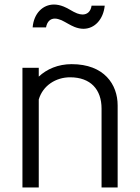

<svg xmlns="http://www.w3.org/2000/svg" viewBox="-20 -797 617 847"><path d="M384 -772C380 -745 364 -733 344 -733C337 -733 328 -735 320 -738C299 -746 282 -760 261 -768C246 -774 232 -777 218 -777C169 -777 129 -738 124 -676H183C188 -703 203 -715 222 -715C231 -715 241 -712 251 -708C272 -698 289 -686 309 -678C322 -673 335 -670 348 -670C398 -670 436 -712 442 -772ZM499 30V-332C499 -424 440 -514 296 -514C236 -514 186 -492 151 -459V-498H79V30H151V-358C169 -420 227 -456 289 -456C380 -456 428 -402 428 -318V30Z"/></svg>

Font: LINE Seed JP App_OTF Regular
Style: Regular
Weight: 400
Designer: LY Corporation & Fontrix & Fontworks
Version: Version 1.002